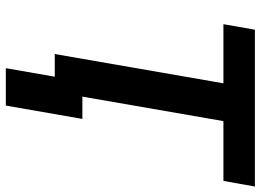

<svg xmlns="http://www.w3.org/2000/svg" viewBox="-142 -610 925 682"><g transform="rotate(90 321.0 -268.5)"><path d="M622.1 -599.1H409.7L305.7 0H171.4L275.4 -599.1H65.4L85 -710.9H642.1ZM354.5 173.8H221.7L269 -98.1H401.9Z"/></g></svg>

Font: Roboto Mono
Style: Bold Italic
Weight: 700
Designer: Google
Version: Version 2.000985; 2015; ttfautohint (v1.3)